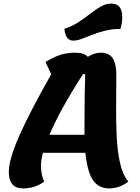

<svg xmlns="http://www.w3.org/2000/svg" viewBox="-20 -1021 778 1068"><path d="M108 27Q29 27 29 -65Q29 -110 53 -179.5Q77 -249 128.5 -353.5Q180 -458 265 -608L233 -676Q278 -704 316.5 -716Q355 -728 398 -728Q449 -728 468 -705Q506 -728 540 -728Q585 -728 606 -698.5Q627 -669 627 -605Q627 -522 626 -434Q625 -346 629 -263.5Q633 -181 647.5 -115Q662 -49 694 -11Q645 27 587 27Q529 27 497.5 -18.5Q466 -64 455 -171H219Q208 -130 208 -101Q208 -47 226 -11Q175 27 108 27ZM442 -609Q378 -510 331 -425Q284 -340 255 -271H450Q450 -294 450 -319Q450 -410 451 -483.5Q452 -557 454 -609ZM387 -795Q345 -795 338 -861Q382 -875 417 -898Q452 -921 482.5 -945Q513 -969 541 -985Q569 -1001 599 -1001Q660 -1001 660 -926Q660 -892 650 -860Q603 -860 564 -850Q525 -840 493 -827.5Q461 -815 435 -805Q409 -795 387 -795Z"/></svg>

Font: Lemonada SemiBold
Style: Regular
Weight: 600
Designer: Mohamed Gaber (Arabic), Eduardo Tunni (Latin)
Foundry: Kief Type Foundry
Version: Version 4.005; ttfautohint (v1.8.3)